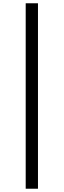

<svg xmlns="http://www.w3.org/2000/svg" viewBox="-20 -870 389 1173"><path d="M137 283V-850H212V283Z"/></svg>

Font: Noto Serif KR ExtraLight Black
Style: Regular
Weight: 900
Version: Version 2.003-H1;hotconv 1.1.1;makeotfexe 2.6.0